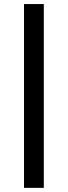

<svg xmlns="http://www.w3.org/2000/svg" viewBox="-20 -721 331 937"><path d="M97.2 195.8V-701.2H193.8V195.8Z"/></svg>

Font: LT Superior Med
Style: Regular
Weight: 500
Designer: Daniel Lyons
Foundry: LyonsType
Version: Version 1.000